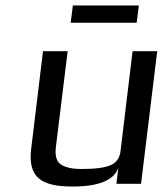

<svg xmlns="http://www.w3.org/2000/svg" viewBox="-20 -671 613 701"><path d="M245 10C341 10 397 -13 412 -59L405 0H495L554 -484H464L420 -119C417 -94 405 -77 384 -68C364 -59 329 -54 279 -54C256 -54 237 -56 223 -61C190 -70 179 -93 184 -134L227 -484H137L94 -129C81 -23 130 10 245 10ZM479 -588 487 -651H246L238 -588Z"/></svg>

Font: Gamestation Text
Style: Italic
Weight: 400
Designer: Jonas Hecksher
Foundry: Jonas Hecksher, Playtypeª, e-types AS
Version: Version 1.003